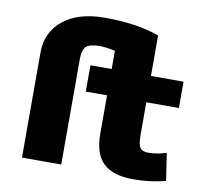

<svg xmlns="http://www.w3.org/2000/svg" viewBox="-82 -832 1020 934"><g transform="rotate(10 428.0 -365.0)"><path d="M438 -590Q391 -600 363 -600Q313 -600 295 -583.5Q277 -567 277 -520V0H83V-520Q83 -619 157 -679.5Q231 -740 363 -740Q522 -740 632 -700V-500H793V-370H632V-210Q632 -162 643 -146Q654 -130 683 -130Q727 -130 773 -145L793 -10Q719 10 633 10Q534 10 486 -35.5Q438 -81 438 -180V-370H333V-500H438Z"/></g></svg>

Font: Mplus 1p Black
Style: Regular
Weight: 900
Version: Version 1.061